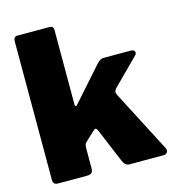

<svg xmlns="http://www.w3.org/2000/svg" viewBox="-110 -836 851 929"><g transform="rotate(-15 315.5 -371.0)"><path d="M617 -20Q617 -12 611.5 -6Q606 0 596 0H425Q403 0 392 -26L320 -198Q315 -209 309 -209Q305 -209 299 -203L251 -158Q242 -151 242 -130V-29Q242 -13 234.5 -6.5Q227 0 210 0H69Q54 0 48 -6Q42 -12 42 -25V-719Q42 -730 47 -736Q52 -742 61 -742H224Q242 -742 242 -721V-346Q242 -339 246 -339Q250 -339 254 -344L404 -513Q421 -530 435 -530H572Q582 -530 587.5 -526Q593 -522 593 -516Q593 -508 586 -501L457 -372Q449 -362 449 -355Q449 -349 455 -337L615 -28Z"/></g></svg>

Font: Libre Franklin Black
Style: Regular
Weight: 900
Designer: Pablo Impallari, Rodrigo Fuenzalida
Foundry: Impallari Type
Version: Version 1.002; ttfautohint (v1.5)